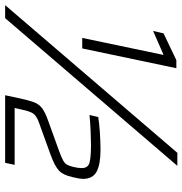

<svg xmlns="http://www.w3.org/2000/svg" viewBox="-14 -728 728 767"><g transform="rotate(90 350.5 -344.0)"><path d="M118 -308 186 -633 90 -591 100 -633 207 -684H239L160 -308ZM-13 0 577 -688H629L39 0ZM347 0 356 -43Q365 -86 373 -110Q381 -134 398 -147Q415 -160 449 -172L571 -216Q595 -225 607 -231.5Q619 -238 624 -246.5Q629 -255 633 -271Q638 -291 638 -306Q638 -331 616.5 -337Q595 -343 545 -343Q524 -343 490 -341.5Q456 -340 426 -337L434 -372Q459 -376 496 -378.5Q533 -381 566 -381Q623 -381 652 -365.5Q681 -350 681 -312Q681 -296 674 -269Q666 -232 648 -215Q630 -198 583 -181L453 -134Q429 -125 420 -112Q411 -99 404 -65L398 -38H625L617 0Z"/></g></svg>

Font: Saira ExtraLight
Style: Italic
Weight: 200
Italic angle: -12°
Designer: Hector Gatti with collaboration of the Omnibus-Type team
Foundry: Omnibus-Type
Version: Version 1.100; ttfautohint (v1.8.3)